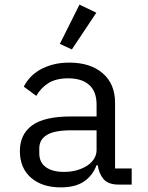

<svg xmlns="http://www.w3.org/2000/svg" viewBox="-20 -799 640 831"><path d="M495 0Q448 0 428 -24Q408 -48 403 -84H398Q381 -39 343.5 -13.5Q306 12 243 12Q162 12 114 -30Q66 -72 66 -145Q66 -217 118.5 -256Q171 -295 288 -295H398V-346Q398 -403 366 -431.5Q334 -460 275 -460Q223 -460 190 -439.5Q157 -419 137 -384L83 -424Q93 -444 110 -463Q127 -482 152 -496.5Q177 -511 209 -519.5Q241 -528 280 -528Q371 -528 424.5 -482Q478 -436 478 -354V-70H550V0ZM398 -150V-235H288Q216 -235 183 -215Q150 -195 150 -157V-136Q150 -96 178.5 -75.5Q207 -55 257 -55Q288 -55 313.5 -62.5Q339 -70 358 -82.5Q377 -95 387.5 -112.5Q398 -130 398 -150ZM291 -585 239 -609 324 -779 397 -744Z"/></svg>

Font: IBM Plaex Mono
Style: Regular
Weight: 400
Designer: Mike Abbink, Paul van der Laan, Pieter van Rosmalen
Foundry: Bold Monday
Version: Version 2.003